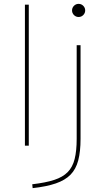

<svg xmlns="http://www.w3.org/2000/svg" viewBox="-20 -754 570 994"><path d="M109 0V-730H129V0ZM147 200Q216 192 260.5 177.5Q305 163 330.5 137Q356 111 366.5 69Q377 27 377 -35V-520H397V-35Q397 31 385 76.5Q373 122 345 150.5Q317 179 269 195.5Q221 212 149 220ZM387 -666Q373 -666 363 -676Q353 -686 353 -700Q353 -714 363 -724Q373 -734 387 -734Q401 -734 411 -724Q421 -714 421 -700Q421 -686 411 -676Q401 -666 387 -666Z"/></svg>

Font: M PLUS 2 Thin
Style: Regular
Weight: 100
Designer: Coji Morishita
Foundry: UNDERFOREST DESIGN
Version: Version 1.001